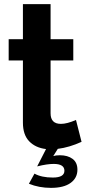

<svg xmlns="http://www.w3.org/2000/svg" viewBox="-20 -714 424 930"><path d="M120 176 147 127Q181 146 236 146Q292 146 292 113Q292 80 240 80Q208 80 160 92L203 8Q152 2 121.5 -29.5Q91 -61 91 -120V-421H22V-524H91V-694H225V-524H335V-421H225V-165Q225 -114 275 -114Q305 -114 348 -133L375 -27Q316 0 260 7L238 42Q250 38 270 38Q308 38 331.5 55.5Q355 73 355 108Q355 148 322 172Q289 196 227 196Q169 196 120 176Z"/></svg>

Font: Raleway
Style: Bold
Weight: 700
Designer: Matt McInerney, Pablo Impallari, Rodrigo Fuenzalida
Foundry: Matt McInerney, Pablo Impallari, Rodrigo Fuenzalida
Version: Version 3.000